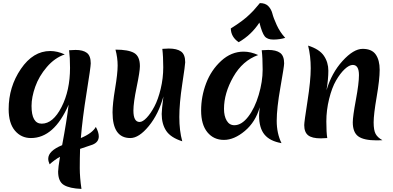

<svg xmlns="http://www.w3.org/2000/svg" viewBox="-20 -893 2544 1242"><path d="M424 -216Q330 0 180 0Q117 0 76.5 -48Q36 -96 36 -187Q36 -331 115 -447Q194 -563 305 -563Q351 -563 399 -541Q334 -519 283 -459.5Q232 -400 208 -332Q184 -264 184 -208Q184 -93 250 -93Q323 -93 378 -200.5Q433 -308 433 -454Q433 -520 427 -568Q457 -570 469 -570Q517 -570 542 -551Q567 -532 567 -483Q567 -460 540 -292.5Q513 -125 503 0Q577 -31 600 -72Q619 -37 619 -11Q619 27 578 43Q554 52 498 70Q496 134 496 194.5Q496 255 507 329Q430 326 393 303.5Q356 281 356 217Q356 195 368 121Q330 143 301 170Q292 150 292 134Q292 83 382 46Q412 -114 424 -216Z M1030 -577Q1060 -579 1072 -579Q1124 -579 1151 -560Q1178 -541 1178 -490Q1178 -474 1159 -349.5Q1140 -225 1140 -136Q1140 -47 1159 21Q1084 -3 1055 -47Q1026 -91 1026 -156Q1026 -181 1037 -269Q1006 -155 942.5 -77.5Q879 0 823 0Q708 0 708 -166Q708 -221 724.5 -319.5Q741 -418 741 -469Q741 -520 727 -572Q810 -572 847.5 -550.5Q885 -529 885 -465Q885 -431 864 -330Q843 -229 843 -178Q843 -104 883 -104Q903 -104 929 -131.5Q955 -159 979 -204.5Q1003 -250 1019.5 -318.5Q1036 -387 1036 -457.5Q1036 -528 1030 -577Z M1825 -648Q1788 -637 1748.5 -637Q1709 -637 1692 -658.5Q1675 -680 1658 -747Q1606 -667 1524 -620Q1474 -654 1473 -709Q1555 -760 1596 -801Q1596 -801 1619 -824Q1625 -830 1641 -849.5Q1657 -869 1661 -873Q1697 -873 1716 -853Q1735 -833 1742 -805Q1749 -777 1770 -731Q1791 -685 1825 -648ZM1429 -189Q1429 -142 1446.5 -112.5Q1464 -83 1496 -83Q1543 -83 1585.5 -138Q1628 -193 1653.5 -279Q1679 -365 1679 -442.5Q1679 -520 1673 -568Q1703 -570 1715 -570Q1766 -570 1792 -551Q1818 -532 1818 -483Q1818 -464 1794 -328.5Q1770 -193 1770 -111.5Q1770 -30 1801 33Q1726 20 1691 -22.5Q1656 -65 1656 -145Q1656 -159 1660 -199Q1633 -104 1564 -46Q1495 12 1428.5 12Q1362 12 1321.5 -37.5Q1281 -87 1281 -178Q1281 -269 1313.5 -354.5Q1346 -440 1411 -499.5Q1476 -559 1556 -559Q1602 -559 1650 -537Q1549 -501 1489 -395.5Q1429 -290 1429 -189Z M2454 14Q2441 15 2417 15Q2333 15 2297.5 -11Q2262 -37 2262 -102Q2262 -139 2282 -246.5Q2302 -354 2302 -407Q2302 -473 2262 -473Q2239 -473 2210 -446Q2181 -419 2154 -372.5Q2127 -326 2109 -253Q2091 -180 2091 -107.5Q2091 -35 2097 0Q2065 2 2055 2Q1998 2 1973 -18Q1948 -38 1948 -84Q1948 -104 1969 -238Q1990 -372 1990 -451.5Q1990 -531 1973 -598Q2046 -575 2075 -532.5Q2104 -490 2104 -435.5Q2104 -381 2092 -309Q2125 -421 2196 -499Q2267 -577 2326 -577Q2385 -577 2410.5 -540.5Q2436 -504 2436 -441.5Q2436 -379 2416.5 -266Q2397 -153 2397 -101.5Q2397 -50 2410 -26.5Q2423 -3 2454 14Z"/></svg>

Font: MeriendaOneRegular
Style: Regular
Weight: 400
Designer: Eduardo Rodriguez Tunni
Foundry: Eduardo Rodriguez Tunni
Version: Version 1.001